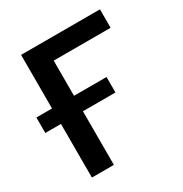

<svg xmlns="http://www.w3.org/2000/svg" viewBox="-189 -857 939 986"><g transform="rotate(-30 280.5 -364.0)"><path d="M541 -727.5V-618.2H203.6V0H73.2V-727.5ZM-19.5 -317.9V-409.7H396.5V-317.9Z"/></g></svg>

Font: Inter SemiBold
Style: Regular
Weight: 600
Designer: Rasmus Andersson
Foundry: rsms
Version: Version 4.001;git-9221beed3